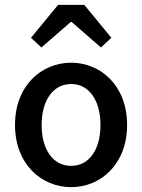

<svg xmlns="http://www.w3.org/2000/svg" viewBox="-20 -761 587 793"><path d="M220 -741 108 -605 151 -565 272 -670H276L397 -565L440 -605L328 -741ZM42 -245C42 -82 152 12 274 12C395 12 505 -82 505 -245C505 -408 395 -502 274 -502C152 -502 42 -408 42 -245ZM395 -245C395 -143 348 -76 274 -76C199 -76 152 -143 152 -245C152 -346 199 -414 274 -414C348 -414 395 -346 395 -245Z"/></svg>

Font: Cambridge Sans Medium
Style: Regular
Weight: 500
Version: Version 2.020;PS 002.020;hotconv 1.0.88;makeotf.lib2.5.64775